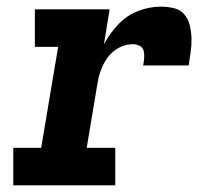

<svg xmlns="http://www.w3.org/2000/svg" viewBox="-20 -558 616 578"><path d="M20 0H327V-113H241L273 -304Q276 -325 283.5 -346Q291 -367 304.5 -385.5Q318 -404 338.5 -414.5Q359 -425 380 -425Q391 -425 400.5 -420Q410 -415 412.5 -404.5Q415 -394 414 -383Q413 -372 411 -361H548Q551 -381 554 -401.5Q557 -422 556.5 -442Q556 -462 551.5 -481Q547 -500 535 -514.5Q523 -529 503.5 -533.5Q484 -538 464 -538Q430 -538 396 -525Q362 -512 336 -484.5Q310 -457 293 -425L310 -530H85V-417H155L104 -113H20Z"/></svg>

Font: Iosevka Sparkle XBdObl
Style: Regular
Weight: 800
Italic angle: -9°
Designer: Belleve Invis
Foundry: Belleve Invis
Version: Version 4.5.0; ttfautohint (v1.8.3)